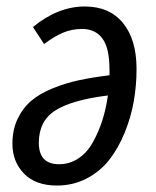

<svg xmlns="http://www.w3.org/2000/svg" viewBox="-20 -558 478 589"><path d="M240.2 -538.1Q315.9 -538.1 357.4 -487.3Q398.9 -436.5 398.9 -346.2Q398.9 -296.4 390.4 -247.3Q381.8 -198.2 362.5 -151.1Q343.3 -104 315.7 -68.4Q288.1 -32.7 246.3 -10.7Q204.6 11.2 154.8 11.2Q89.4 11.2 53.7 -25.4Q18.1 -62 18.1 -117.2Q18.1 -159.7 33.9 -193.1Q49.8 -226.6 75.9 -248.8Q102.1 -271 141.8 -287.1Q181.6 -303.2 222.7 -312Q263.7 -320.8 315.9 -327.1V-344.2Q315.9 -411.1 293.9 -440.2Q272 -469.2 231.9 -469.2Q201.2 -469.2 174.1 -458Q147 -446.8 115.2 -422.9L81.1 -475.1Q157.7 -538.1 240.2 -538.1ZM161.1 -54.2Q193.8 -54.2 220.5 -72Q247.1 -89.8 264.6 -121.1Q282.2 -152.3 293.7 -188Q305.2 -223.6 311 -265.1Q200.7 -251.5 149.9 -219.2Q99.1 -187 99.1 -120.1Q99.1 -54.2 161.1 -54.2Z"/></svg>

Font: Fira Sans Compressed Book
Style: Italic
Weight: 350
Width: 3
Italic angle: -8°
Designer: Carrois Corporate & Edenspiekermann AG
Foundry: Carrois Corporate GbR & Edenspiekermann AG
Version: Version 4.203;PS 004.203;hotconv 1.0.88;makeotf.lib2.5.64775